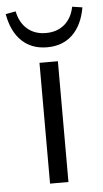

<svg xmlns="http://www.w3.org/2000/svg" viewBox="-67 -704 397 738"><g transform="rotate(-5 131.0 -335.5)"><path d="M279 -664 240 -670Q231 -626 202.5 -602Q174 -578 131 -578Q88 -578 59.5 -602.5Q31 -627 22 -671L-17 -664Q-5 -596 33 -559.5Q71 -523 131 -523Q191 -523 229 -559.5Q267 -596 279 -664ZM96 0V-466H167V0Z"/></g></svg>

Font: EauTestSC
Style: Regular
Weight: 400
Designer: Christian Thalmann (Catharsis Fonts)
Version: Version 0.001;PS 000.001;hotconv 1.0.88;makeotf.lib2.5.64775